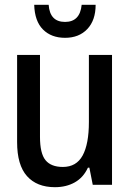

<svg xmlns="http://www.w3.org/2000/svg" viewBox="-20 -767 540 797"><path d="M208 10Q133 10 92 -36Q51 -82 51 -177V-539H146V-199Q146 -130 169 -102Q192 -74 241 -74Q297 -74 323 -121.5Q349 -169 349 -261V-539H445V0H365L351 -71H345Q326 -30 290.5 -10Q255 10 208 10ZM250 -610Q193 -610 158.5 -644.5Q124 -679 122 -747H182Q187 -676 250 -676Q312 -676 319 -747H377Q377 -683 342.5 -646.5Q308 -610 250 -610Z"/></svg>

Font: Noto Sans Mono ExtraCondensed Medium
Style: Regular
Weight: 500
Width: 2
Designer: Monotype Design Team
Foundry: Monotype Imaging Inc.
Version: Version 2.014